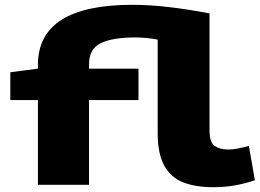

<svg xmlns="http://www.w3.org/2000/svg" viewBox="-20 -770 1082 800"><path d="M868 10Q794 10 742.5 -10.5Q691 -31 664 -80.5Q637 -130 637 -217V-605Q588 -614 544 -614Q450 -614 400.5 -590.5Q351 -567 351 -502V-484H557V-353H351V0H138V-353H23V-469L138 -484V-500Q138 -750 532 -750Q602 -750 684 -740.5Q766 -731 853 -714V-227Q853 -177 874.5 -162Q896 -147 931 -147Q949 -147 970.5 -151Q992 -155 1017 -162L1042 -19Q1004 -6 961.5 2Q919 10 868 10Z"/></svg>

Font: Georama ExtraExtended
Style: Bold
Weight: 700
Width: 8
Designer: Jean-Baptiste Levee
Foundry: Production Type
Version: Version 1.000